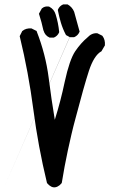

<svg xmlns="http://www.w3.org/2000/svg" viewBox="-20 -832 540 857"><path d="M189.5 -16.1Q150.4 -177.7 128.9 -342.8Q107.4 -507.8 68.4 -668.5L67.9 -670.4L68.8 -672.4L78.6 -691.9L79.1 -693.4L80.1 -693.8Q95.7 -707 119.6 -705.1H120.6L121.6 -704.6L141.1 -694.8L143.6 -693.8L144 -691.4Q183.6 -590.3 197.3 -484.4Q203.1 -437.5 210 -390.6Q216.8 -343.8 224.6 -297.4Q251 -381.3 269 -467.3Q290.5 -565.9 315.9 -603.5Q341.3 -640.6 370.1 -664.6Q389.6 -685.5 413.6 -683.6H414.6L415.5 -683.1L435.1 -673.3L436.5 -672.4L437.5 -671.4Q450.2 -654.3 448.2 -630.4V-628.9L447.3 -627.9L433.6 -604.5L433.1 -603L431.6 -602.5Q399.4 -584 377 -516.1Q354.5 -446.8 316.9 -303.2Q307.1 -267.6 298.8 -231.7Q290.5 -195.8 282.7 -159.9Q274.9 -124 268.3 -88.1Q261.7 -52.2 255.9 -16.6L255.4 -15.1L254.4 -13.7Q250 -8.8 245.6 -4.9Q236.3 2.4 226.8 3.9Q217.3 5.4 208.3 0.7Q199.2 -3.9 190.9 -13.7L189.9 -15.1ZM200.7 -664.6Q180.7 -673.3 174.3 -695.8H173.8V-696.3Q166 -732.9 154.8 -767.6L153.8 -770L154.8 -772.5L166.5 -793.9L167.5 -794.9L168.5 -795.4Q179.7 -805.2 197.8 -802.7H199.2L199.7 -802.2Q221.7 -791 228.5 -767.1Q240.2 -729.5 244.1 -689.9V-688.5L243.7 -687Q236.8 -671.4 221.2 -664.6L219.7 -664.1H218.8H203.1H201.7ZM291 -666.5 274.9 -675.3 273.9 -676.8Q260.3 -702.6 252 -730Q244.1 -756.3 238.3 -786.1V-787.6L238.8 -789.6Q245.6 -805.2 261.2 -812L262.7 -812.5H280.8L282.2 -812Q292 -806.6 299.3 -798.3Q306.6 -790 311 -779.3L335.4 -690.9L334.5 -689Q327.6 -673.3 312 -666.5L310.5 -666H292.5L291.5 -666.5Q291.5 -666.5 0 0Z"/></svg>

Font: NaikaiFont
Style: SemiBold
Weight: 600
Version: Version 1.89